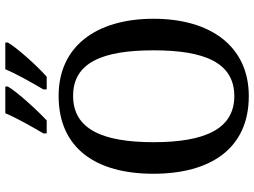

<svg xmlns="http://www.w3.org/2000/svg" viewBox="-140 -832 981 742"><g transform="rotate(-90 351.0 -460.5)"><path d="M377 -784V-771H426C469 -809 538 -886 558 -921V-931H455C436 -886 404 -830 377 -784ZM207 -784V-771H257C298 -809 368 -886 388 -921V-931H285C266 -886 234 -830 207 -784ZM351 10C543 10 650 -137 650 -358C650 -580 543 -725 352 -725C149 -725 51 -580 51 -359C51 -137 149 10 351 10ZM351 -46C223 -46 173 -162 173 -358C173 -555 223 -669 352 -669C481 -669 528 -555 528 -358C528 -162 481 -46 351 -46Z"/></g></svg>

Font: Noto Serif Devanagari SemiCondensed Medium
Style: Regular
Weight: 500
Width: 4
Designer: Universal Thirst, Indian Type Foundry and the Monotype Design Team
Foundry: Monotype Imaging Inc.
Version: Version 2.004